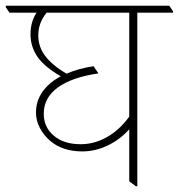

<svg xmlns="http://www.w3.org/2000/svg" viewBox="-44 -642 621 667"><path d="M242 -116Q173 -116 130 -153Q108 -172 94.5 -197.5Q81 -223 81 -251Q81 -291 103.5 -323Q126 -355 167 -377Q110 -410 86 -445Q62 -480 62 -523Q62 -566 83 -598H-11L-24 -617V-622H544L557 -603V-598H433V5H428L405 -12V-193Q373 -157 330 -136.5Q287 -116 242 -116ZM108 -247Q108 -200 143 -170.5Q178 -141 236 -141Q284 -141 328 -166Q372 -191 405 -237V-598H118Q89 -563 89 -519Q89 -479 113.5 -447Q138 -415 187 -386Q228 -404 281 -412L298 -387Q207 -374 157.5 -338.5Q108 -303 108 -247Z"/></svg>

Font: Noto Serif Devanagari Thin
Style: Regular
Weight: 100
Designer: Universal Thirst, Indian Type Foundry and the Monotype Design Team
Foundry: Monotype Imaging Inc.
Version: Version 2.004; ttfautohint (v1.8.4.7-5d5b)